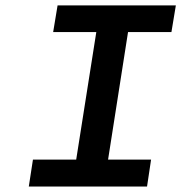

<svg xmlns="http://www.w3.org/2000/svg" viewBox="-20 -680 661 700"><path d="M85 0 100.1 -98.1H257.8L331.1 -563H173.8L189.9 -660.2H621.1L605 -563H446.8L374 -98.1H530.8L516.1 0Z"/></svg>

Font: Office Code Pro Medium Italic
Style: Regular
Weight: 500
Italic angle: -9°
Designer: Nathan Rutzky & Paul D. Hunt
Foundry: Adobe Systems Incorporated
Version: Version 1.004;PS 001.004;hotconv 1.0.70;makeotf.lib2.5.58329